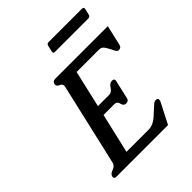

<svg xmlns="http://www.w3.org/2000/svg" viewBox="-239 -1040 1203 1203"><g transform="rotate(-45 362.0 -438.5)"><path d="M393.1 -887.2H686Q703.1 -887.2 700.2 -872.6L690.4 -830.6Q687 -815.4 669.9 -815.4H377Q359.9 -815.4 363.3 -830.6L373 -872.6Q376 -887.2 393.1 -887.2ZM250 -55.7H446.3Q485.4 -55.7 522.5 -88.4Q559.1 -121.1 580.1 -140.6Q596.2 -155.8 607.9 -155.8Q626.5 -155.8 626.5 -142.1Q626.5 -139.2 625.5 -135.7Q624 -128.4 621.1 -123.5L552.7 9.8H94.2Q77.1 9.8 77.1 -3.9Q77.1 -6.8 78.1 -10.3Q82.5 -28.3 108.9 -37.1Q135.3 -45.9 141.1 -71.3L266.1 -613.8Q267.1 -618.7 267.6 -623Q267.6 -640.1 249.5 -647.5Q231 -654.8 231 -669.4Q231 -672.4 231.4 -675.3Q235.8 -695.3 258.8 -695.3H724.1L692.9 -560.1Q688.5 -540 665.5 -540Q653.3 -540 642.6 -564.5Q626.5 -597.7 614.3 -614.3Q603 -630.4 580.6 -630.4Q580.1 -630.4 579.1 -630.4H382.8L326.2 -384.8H425.8Q448.2 -384.8 463.9 -410.2Q479 -435.1 500 -435.1Q500.5 -435.1 501 -435.1Q519 -435.1 519 -421.4Q519 -418.5 518.1 -415L489.7 -291Q485.4 -271 462.9 -271Q441.9 -271 436.5 -295.9Q431.2 -320.8 408.2 -320.8H311.5Z"/></g></svg>

Font: Caudex
Style: Bold
Weight: 700
Italic angle: -13°
Version: Version 1.04